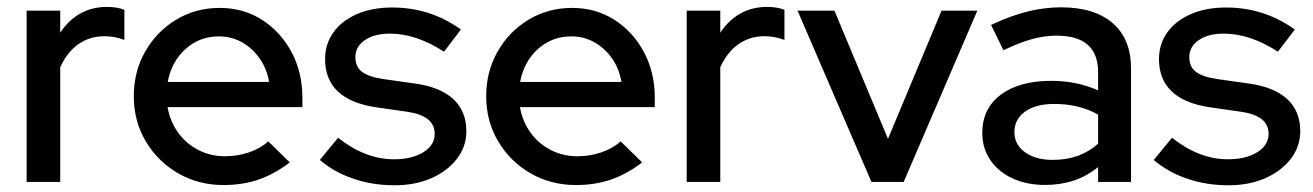

<svg xmlns="http://www.w3.org/2000/svg" viewBox="-20 -541 3905 571"><path d="M59.2 0V-509.2H159.1V-443.6Q183 -480.5 218.3 -500.5Q253.7 -520.5 298.8 -520.5Q329.8 -520.2 349.9 -511.8V-422.3Q320.9 -433.3 290.6 -433.3Q246.9 -433.3 213 -409.5Q179.1 -385.6 159.1 -340.9V0Z M644.7 9.3Q570.1 9.3 509.5 -25.8Q448.9 -60.9 413.4 -120.8Q377.9 -180.7 377.9 -254.8Q377.9 -328.3 411.9 -387.8Q445.9 -447.4 504 -482.5Q562.1 -517.5 633.4 -517.5Q703.7 -517.5 759.1 -482.2Q814.5 -446.8 846.9 -386.4Q879.3 -325.9 879.3 -250.4V-222.4H478.3Q485.7 -180.5 509.2 -147.4Q532.6 -114.3 569.2 -95.3Q605.8 -76.3 649.2 -76.3Q686.4 -76.3 720.5 -87.9Q754.5 -99.4 777.8 -120.6L841.7 -58Q797.4 -23.8 749.8 -7.2Q702.2 9.3 644.7 9.3ZM478.8 -297.3H780.2Q773.6 -336.7 752.2 -367.2Q730.8 -397.7 699.6 -415.3Q668.4 -432.8 631.1 -432.8Q573.5 -432.8 531.8 -395.3Q490.1 -357.8 478.8 -297.3Z M1153.6 10Q1087.8 10 1030.5 -9.6Q973.2 -29.2 931.1 -65.3L985.5 -131.3Q1025 -99.9 1066.7 -83.6Q1108.4 -67.3 1151.2 -67.3Q1205.3 -67.3 1239 -88.3Q1272.8 -109.3 1272.8 -143.1Q1272.8 -196.8 1191.2 -208.6L1098.9 -221.8Q1022.8 -233.1 984.8 -269Q946.8 -304.9 946.8 -365Q946.8 -410.5 971.9 -445.2Q996.9 -479.8 1041.9 -499.2Q1086.9 -518.7 1146.6 -518.7Q1202.5 -518.7 1253.1 -502.7Q1303.8 -486.7 1350.7 -453.2L1300.5 -387.3Q1217.5 -441 1139.1 -441Q1093.3 -441 1065.1 -421.7Q1036.9 -402.3 1036.9 -371.2Q1036.9 -342.5 1056.6 -327.4Q1076.2 -312.3 1120.8 -305.8L1213.1 -292.7Q1289 -282.4 1327.9 -246.5Q1366.9 -210.5 1366.9 -150.7Q1366.9 -105 1338.7 -68.5Q1310.6 -32.1 1262.7 -11Q1214.8 10 1153.6 10Z M1692.7 9.3Q1618.1 9.3 1557.5 -25.8Q1496.9 -60.9 1461.4 -120.8Q1425.9 -180.7 1425.9 -254.8Q1425.9 -328.3 1459.9 -387.8Q1493.9 -447.4 1552 -482.5Q1610.1 -517.5 1681.4 -517.5Q1751.7 -517.5 1807.1 -482.2Q1862.5 -446.8 1894.9 -386.4Q1927.3 -325.9 1927.3 -250.4V-222.4H1526.3Q1533.7 -180.5 1557.2 -147.4Q1580.6 -114.3 1617.2 -95.3Q1653.8 -76.3 1697.2 -76.3Q1734.4 -76.3 1768.5 -87.9Q1802.5 -99.4 1825.8 -120.6L1889.7 -58Q1845.4 -23.8 1797.8 -7.2Q1750.2 9.3 1692.7 9.3ZM1526.8 -297.3H1828.2Q1821.6 -336.7 1800.2 -367.2Q1778.8 -397.7 1747.6 -415.3Q1716.4 -432.8 1679.1 -432.8Q1621.5 -432.8 1579.8 -395.3Q1538.1 -357.8 1526.8 -297.3Z M2022.2 0V-509.2H2122.1V-443.6Q2146 -480.5 2181.3 -500.5Q2216.7 -520.5 2261.8 -520.5Q2292.8 -520.2 2312.9 -511.8V-422.3Q2283.9 -433.3 2253.6 -433.3Q2209.9 -433.3 2176 -409.5Q2142.1 -385.6 2122.1 -340.9V0Z M2571.6 0 2351.9 -509.2H2461.6L2620.8 -128.1L2780.1 -509.2H2886.5L2667.5 0Z M3088.4 9Q3033.1 9 2991 -10.6Q2948.9 -30.2 2925.1 -65.1Q2901.3 -99.9 2901.3 -145.8Q2901.3 -218.3 2956.4 -259.4Q3011.4 -300.6 3106.7 -300.6Q3182.1 -300.6 3245.7 -272.2V-326.4Q3245.7 -435 3122.1 -435Q3086.9 -435 3049.1 -424.7Q3011.3 -414.3 2964.2 -391.6L2927.4 -466.9Q2984.6 -493.8 3034.9 -506.5Q3085.2 -519.2 3135.6 -519.2Q3235 -519.2 3289.3 -472Q3343.6 -424.8 3343.6 -337.6V0H3245.7V-44Q3212.3 -17.1 3173.3 -4Q3134.2 9 3088.4 9ZM2996.8 -148.1Q2996.8 -111.1 3028.3 -88.3Q3059.8 -65.5 3110.8 -65.5Q3192.7 -65.5 3245.7 -113.8V-200.1Q3190.5 -231.9 3115.1 -231.9Q3060.4 -231.9 3028.6 -209.2Q2996.8 -186.5 2996.8 -148.1Z M3633.6 10Q3567.8 10 3510.5 -9.6Q3453.2 -29.2 3411.1 -65.3L3465.5 -131.3Q3505 -99.9 3546.7 -83.6Q3588.4 -67.3 3631.2 -67.3Q3685.3 -67.3 3719 -88.3Q3752.8 -109.3 3752.8 -143.1Q3752.8 -196.8 3671.2 -208.6L3578.9 -221.8Q3502.8 -233.1 3464.8 -269Q3426.8 -304.9 3426.8 -365Q3426.8 -410.5 3451.9 -445.2Q3476.9 -479.8 3521.9 -499.2Q3566.9 -518.7 3626.6 -518.7Q3682.5 -518.7 3733.1 -502.7Q3783.8 -486.7 3830.7 -453.2L3780.5 -387.3Q3697.5 -441 3619.1 -441Q3573.3 -441 3545.1 -421.7Q3516.9 -402.3 3516.9 -371.2Q3516.9 -342.5 3536.6 -327.4Q3556.2 -312.3 3600.8 -305.8L3693.1 -292.7Q3769 -282.4 3807.9 -246.5Q3846.9 -210.5 3846.9 -150.7Q3846.9 -105 3818.7 -68.5Q3790.6 -32.1 3742.7 -11Q3694.8 10 3633.6 10Z"/></svg>

Font: Red Hat Display VF
Style: Regular
Weight: 300
Designer: Pentagram, MCKL
Foundry: Pentagram, MCKL
Version: Version 1.023